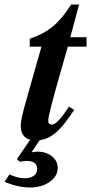

<svg xmlns="http://www.w3.org/2000/svg" viewBox="-95 -614 404 852"><path d="M-20 92 39 6Q-3 -5 -3 -56Q-3 -84 22 -171L89 -407H37V-442Q99 -463 140 -497Q181 -531 221 -594H256L217 -449H289V-407H206L172 -288Q119 -103 119 -79Q119 -61 135 -61Q160 -61 211 -141L234 -126Q189 -57 154.5 -27Q120 3 81 8L45 62Q60 59 71 59Q110 59 135.5 79.5Q161 100 161 131Q161 168 125.5 193Q90 218 37 218Q-14 218 -75 193L-53 160Q-15 177 14 177Q40 177 55 166Q70 155 70 136Q70 100 23 100Q9 100 -7 104Z"/></svg>

Font: STIX
Style: Bold Italic
Weight: 700
Italic angle: -16.33°
Designer: MicroPress Inc., with final additions and corrections provided by Coen Hoffman, Elsevier (retired)
Version: Version 1.1.1